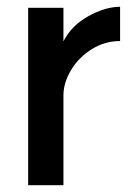

<svg xmlns="http://www.w3.org/2000/svg" viewBox="-20 -539 408 566"><path d="M334 -519V-418Q289 -418 250.5 -394Q212 -370 189.5 -332.5Q167 -295 167 -258V7H63V-516H167V-417Q190 -463 240 -491Q290 -519 334 -519Z"/></svg>

Font: SUIT SemiBold
Style: Regular
Weight: 600
Designer: Sunn Youn; Korean Glyphs from Source Han Sans (Sandoll Communications; Soo-young Jang, Joo-yeon Kang)
Foundry: Sunn
Version: Version 1.140